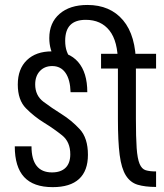

<svg xmlns="http://www.w3.org/2000/svg" viewBox="-20 -760 676 790"><path d="M341.8 -123Q341.8 -192.2 308 -228.6Q274.2 -265 233.3 -290.5Q192.4 -316 158.6 -341.5Q124.8 -367 124.8 -412.8Q124.8 -447 144.1 -467.6Q163.4 -488.2 194.8 -488.2Q229.8 -488.2 249.3 -460.5Q268.8 -432.8 270.4 -380.6H339.2Q339.2 -461.4 301.4 -505Q263.6 -548.6 192.8 -548.6Q128.2 -548.6 90.7 -512.6Q53.2 -476.6 53.2 -412.2Q53.2 -348.4 86.9 -314.3Q120.6 -280.2 161.2 -255.2Q201.8 -230.2 235.5 -203.2Q269.2 -176.2 269.2 -125.2Q269.2 -88.6 249.7 -69.6Q230.2 -50.6 194 -50.6Q152 -50.6 130.8 -77.5Q109.6 -104.4 109.6 -158H40.8Q40.8 -73.2 79.2 -31.6Q117.6 10 196.8 10Q268.8 10 305.3 -23.6Q341.8 -57.2 341.8 -123ZM395.8 -538.6V-478H465.2V-270.2Q465.2 -177.6 472.4 -122.3Q479.6 -67 497.9 -38Q516.2 -9 546.5 0.1Q576.8 9.2 622.2 9.2V-54.6Q595.8 -54.6 579.5 -59.6Q563.2 -64.6 554.3 -86Q545.4 -107.4 542.3 -150.9Q539.2 -194.4 539.2 -271.4V-478H622.2V-538.6ZM274.4 -515.6Q261.4 -530 254.8 -548.8Q248.2 -567.6 248.2 -592Q248.2 -635.8 269.3 -657.1Q290.4 -678.4 333 -678.4Q395.6 -678.4 430.4 -634.4Q465.2 -590.4 465.2 -501L539.6 -491.4Q539.6 -613.8 486.4 -676.7Q433.2 -739.6 339.8 -739.6Q267.2 -739.6 225 -702.9Q182.8 -666.2 182.8 -603.2Q182.8 -579 189 -557.1Q195.2 -535.2 207.6 -515.6Z"/></svg>

Font: Secuela Light
Style: Regular
Weight: 300
Designer: Fernando Haro
Foundry: deFharo
Version: Version 1.708